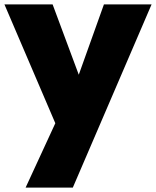

<svg xmlns="http://www.w3.org/2000/svg" viewBox="-25 -581 705 868"><path d="M331.1 -243.2 444.8 -561H660.2L304.2 267.1H90.8L225.1 -23.9L-4.9 -561H212.9Z"/></svg>

Font: Poppins ExtraBold
Style: Regular
Weight: 800
Designer: Ninad Kale (Devanagari), Jonny Pinhorn (Latin)
Foundry: Indian Type Foundry
Version: Version 3.200;PS 1.000;hotconv 16.6.54;makeotf.lib2.5.65590